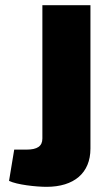

<svg xmlns="http://www.w3.org/2000/svg" viewBox="-20 -710 431 743"><path d="M330 -690H144V-174C144 -144 124 -131 82 -131H35L15 -10C46 5 120 13 160 13C266 13 330 -40 330 -135Z"/></svg>

Font: Exo 2 Extra Bold
Style: Regular
Weight: 800
Designer: Natanael Gama
Version: Version 1.001;PS 001.001;hotconv 1.0.88;makeotf.lib2.5.64775